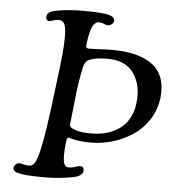

<svg xmlns="http://www.w3.org/2000/svg" viewBox="-52 -756 736 811"><g transform="rotate(5 316.5 -350.5)"><path d="M170.4 -295.4 189.5 -450.7Q200.2 -536.1 200.7 -582.3Q201.2 -628.4 193.6 -644.3Q186 -660.2 168.5 -660.2Q158.7 -660.2 146 -656Q133.3 -651.9 129.4 -651.9Q122.1 -651.9 118.2 -656.7Q114.3 -661.6 115.2 -668.9Q116.7 -681.2 124.8 -687.3Q132.8 -693.4 150.9 -697.3Q203.1 -707.5 262.7 -707.5Q332 -707.5 364.3 -702.6Q384.3 -699.7 393.8 -692.6Q403.3 -685.5 401.9 -674.3Q400.9 -667.5 393.3 -661.6Q385.7 -655.8 375.5 -655.8Q370.6 -655.8 360.1 -660.4Q349.6 -665 339.4 -665Q323.2 -665 312.3 -645Q301.3 -625 294.4 -568.8Q293 -558.1 295.9 -554.2Q298.8 -550.3 307.6 -550.3Q317.4 -550.3 351.1 -552Q384.8 -553.7 405.8 -553.7Q459.5 -553.7 501.2 -543.5Q543 -533.2 573.5 -511.7Q604 -490.2 617.4 -453.9Q630.9 -417.5 625 -368.2Q618.7 -316.9 591.3 -275.4Q564 -233.9 524.9 -208.5Q485.8 -183.1 440.7 -169.4Q395.5 -155.8 350.6 -155.8Q319.3 -155.8 297.4 -158.9Q275.4 -162.1 265.6 -165.3Q255.9 -168.5 253.9 -168.5Q246.6 -168.5 244.6 -153.3Q235.8 -83 245.1 -56.6Q250 -43 266.6 -43Q278.3 -43 292.2 -47.9Q306.2 -52.7 312.5 -52.7Q330.6 -52.7 328.1 -32.2Q325.7 -11.2 284.2 -3.4Q226.6 7.3 172.4 7.3Q95.7 7.3 70.3 2.4Q56.2 0 49.1 -2.2Q42 -4.4 36.9 -9.5Q31.7 -14.6 32.7 -22.5Q33.7 -29.8 40.3 -36.1Q46.9 -42.5 56.6 -42.5Q61.5 -42.5 74.2 -39.3Q86.9 -36.1 97.2 -36.1Q113.8 -36.1 123 -54.2Q145.5 -96.2 170.4 -295.4ZM347.2 -194.3Q373 -194.3 396.5 -199Q419.9 -203.6 442.1 -214.4Q464.4 -225.1 481.2 -241Q498 -256.8 510 -281.2Q522 -305.7 525.9 -336.4Q535.6 -414.1 500.2 -464.4Q464.8 -514.6 391.1 -514.6Q352.5 -514.6 330.1 -509Q307.6 -503.4 301.5 -497.3Q295.4 -491.2 291 -481Q287.6 -472.2 281 -436.5Q274.4 -400.9 271 -372.1L266.6 -334Q254.4 -228 254.4 -222.2Q254.4 -210.9 279.5 -202.6Q304.7 -194.3 347.2 -194.3Z"/></g></svg>

Font: Cooper*
Style: Italic
Weight: 400
Italic angle: -7°
Designer: Owen Earl
Foundry: indestructible type*
Version: Version 0.001